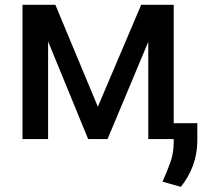

<svg xmlns="http://www.w3.org/2000/svg" viewBox="-20 -565 868 780"><path d="M685.7 0H582.4V-395.2L416.9 0H338.1L175.4 -396.7V0H71.4V-545.5H204.9L377.5 -131.4L553.6 -545.5H685.7ZM714.5 194.2 640.3 172.9Q658 133.2 671.9 95.2Q685.7 57.2 685.7 12.1V-64.6H781.6V8.2Q780.5 111.9 714.5 194.2Z"/></svg>

Font: Linik Sans Medium
Style: Regular
Weight: 500
Designer: Rasmus Andersson (font), Cristiano Sobral (main changes)
Foundry: rsms
Version: Version 3.018;June 1, 2022;FontCreator 14.0.0.2814 64-bit; t